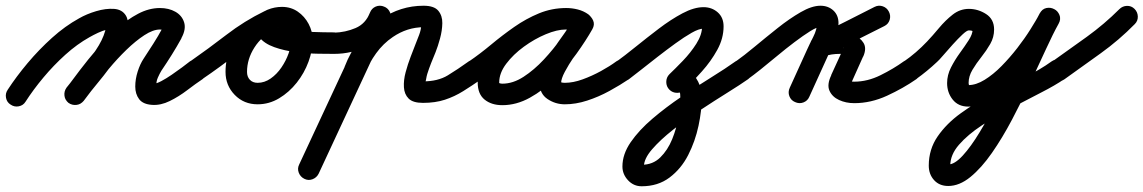

<svg xmlns="http://www.w3.org/2000/svg" viewBox="-58 -322 3990 670"><path d="M31 33Q23 46 7.5 49Q-8 52 -21 43Q-34 35 -37 19.5Q-40 4 -31 -9Q-1 -55 38.5 -102Q78 -149 123.5 -190Q169 -231 218 -258Q244 -273 277.5 -283Q311 -293 340 -291Q369 -289 382 -266.5Q395 -244 381 -194Q370 -154 344.5 -115Q319 -76 289 -40Q259 -4 234 30Q234 30 234 30Q234 30 234 30Q224 42 209 44Q194 46 181 37Q169 27 167 12Q165 -3 174 -16Q196 -44 224 -77.5Q252 -111 276 -146.5Q300 -182 309 -214Q312 -225 310.5 -228Q309 -231 315 -225Q318 -222 323 -220Q323 -220 320 -220Q319 -220 318 -219.5Q317 -219 316 -219Q300 -215 284 -207.5Q268 -200 254 -192Q211 -168 170 -131Q129 -94 93.5 -51.5Q58 -9 31 33Q31 33 31 33Q31 33 31 33ZM234 29Q225 42 209.5 44Q194 46 182 37Q169 28 167 12.5Q165 -3 174 -15Q194 -42 221 -77.5Q248 -113 280.5 -151Q313 -189 349.5 -221.5Q386 -254 424 -274Q462 -294 500 -294Q531 -294 554 -281Q577 -268 584.5 -244Q592 -220 575 -189Q575 -189 575 -189Q575 -188 575 -188Q559 -159 541.5 -131Q524 -103 505 -75Q499 -65 493 -51.5Q487 -38 488 -26Q488 -23 482 -27Q476 -31 479 -30Q488 -30 505 -39Q522 -48 541 -61Q560 -74 577.5 -87Q595 -100 605 -108Q605 -108 605 -108Q605 -108 605 -108Q618 -117 633.5 -114Q649 -111 658 -99Q667 -86 664 -70.5Q661 -55 649 -46Q625 -30 595.5 -7.5Q566 15 534.5 30.5Q503 46 473 44Q441 42 427.5 24Q414 6 414 -20Q414 -46 422.5 -72.5Q431 -99 443 -117Q460 -143 477 -169.5Q494 -196 509 -224Q509 -224 509 -223Q509 -223 509 -223Q513 -231 516.5 -224Q520 -217 512 -218Q506 -219 500 -219Q476 -219 445.5 -199Q415 -179 383 -148Q351 -117 322 -82Q293 -47 270 -17Q247 13 234 29Q234 29 234 29Q234 29 234 29Z M596 -56Q587 -68 590 -83.5Q593 -99 606 -108Q669 -152 732 -200.5Q795 -249 865 -283Q882 -291 895 -284.5Q908 -278 915 -265Q921 -252 917.5 -237.5Q914 -223 897 -215Q856 -197 830 -156.5Q804 -116 804 -71Q804 -54 814 -43.5Q824 -33 841 -33Q865 -33 886.5 -48Q908 -63 924 -86.5Q940 -110 949 -135.5Q958 -161 958 -183Q958 -196 949 -209.5Q940 -223 926 -223Q919 -223 913 -222Q909 -221 909 -221Q910 -222 911.5 -224.5Q913 -227 912 -226Q912 -226 912 -225Q912 -225 912 -225Q912 -224 912.5 -226.5Q913 -229 912 -230Q911 -235 911 -233.5Q911 -232 910 -235Q910 -235 911 -234Q917 -230 926 -227Q934 -224 942 -222Q950 -220 958 -219Q995 -212 1033 -210.5Q1071 -209 1108 -209Q1124 -208 1135 -197Q1146 -186 1145 -171Q1145 -155 1134 -144Q1123 -133 1108 -134Q1089 -134 1053 -134.5Q1017 -135 975.5 -140Q934 -145 899 -157.5Q864 -170 846.5 -192.5Q829 -215 842 -251Q842 -251 842 -251Q842 -250 842 -250Q851 -278 875.5 -288Q900 -298 926 -298Q957 -298 981 -281.5Q1005 -265 1019 -238.5Q1033 -212 1033 -183Q1033 -146 1018.5 -106.5Q1004 -67 977.5 -33.5Q951 0 916 21Q881 42 841 42Q793 42 761 9Q729 -24 729 -71Q729 -116 746.5 -157.5Q764 -199 794.5 -232Q825 -265 866 -283Q882 -291 895.5 -284.5Q909 -278 915 -266Q921 -253 918 -238.5Q915 -224 898 -216Q831 -183 770.5 -135.5Q710 -88 648 -46Q636 -37 620.5 -40Q605 -43 596 -56Z M1108 -134Q1093 -133 1082 -144Q1071 -155 1071 -171Q1070 -186 1081 -197Q1092 -208 1108 -208Q1147 -209 1182.5 -224Q1218 -239 1233 -278Q1233 -278 1233 -278Q1233 -278 1233 -278Q1239 -293 1253 -299Q1267 -305 1282 -299Q1296 -294 1302.5 -279.5Q1309 -265 1303 -251Q1279 -190 1225 -162Q1171 -134 1108 -134Q1108 -134 1108 -134Q1108 -134 1108 -134ZM1284 -298Q1298 -292 1303.5 -277.5Q1309 -263 1302 -249Q1240 -116 1178 17.5Q1116 151 1054 284Q1054 284 1054 284Q1054 284 1054 284Q1047 298 1032.5 303.5Q1018 309 1004 302Q990 295 984.5 280.5Q979 266 986 252Q1048 119 1110 -14Q1172 -147 1234 -280Q1241 -294 1255.5 -299.5Q1270 -305 1284 -298ZM1215 -64Q1209 -49 1195 -42.5Q1181 -36 1167 -42Q1152 -48 1145.5 -62Q1139 -76 1145 -90Q1164 -139 1195.5 -182Q1227 -225 1271 -255Q1339 -302 1420 -302Q1457 -302 1471.5 -284.5Q1486 -267 1485.5 -241Q1485 -215 1477.5 -187.5Q1470 -160 1462 -140Q1454 -121 1446.5 -102Q1439 -83 1433 -64Q1431 -58 1428.5 -43.5Q1426 -29 1424 -31Q1423 -34 1419 -36Q1415 -38 1418 -38Q1470 -38 1504.5 -59Q1539 -80 1578 -108Q1578 -108 1578 -108Q1578 -108 1578 -108Q1591 -117 1606.5 -114Q1622 -111 1631 -99Q1640 -86 1637 -70.5Q1634 -55 1622 -46Q1589 -23 1558.5 -4Q1528 15 1494.5 26Q1461 37 1418 37Q1383 37 1368 22Q1353 7 1351.5 -17.5Q1350 -42 1357.5 -70Q1365 -98 1375 -124Q1385 -150 1392 -168Q1398 -183 1404.5 -200Q1411 -217 1412 -233Q1412 -237 1417 -232Q1422 -227 1420 -227Q1363 -227 1313 -193Q1279 -170 1254.5 -136Q1230 -102 1215 -64Q1215 -64 1215 -64Q1215 -64 1215 -64Z M1621 -46Q1609 -37 1593.5 -40Q1578 -43 1569 -56Q1560 -68 1563 -83.5Q1566 -99 1579 -108Q1617 -134 1656 -166.5Q1695 -199 1736.5 -228Q1778 -257 1823 -275.5Q1868 -294 1918 -294Q1938 -294 1958 -289Q1978 -284 1995 -272Q2009 -261 2010.5 -246.5Q2012 -232 2004 -221Q1997 -209 1983.5 -204.5Q1970 -200 1954 -209Q1937 -219 1916 -219Q1886 -219 1846.5 -202.5Q1807 -186 1770 -159Q1733 -132 1708.5 -99.5Q1684 -67 1684 -34Q1684 -29 1684 -29Q1680 -34 1684.5 -32Q1689 -30 1695 -30Q1732 -30 1769 -54Q1806 -78 1840 -114.5Q1874 -151 1900.5 -189Q1927 -227 1943 -256Q1952 -272 1967 -275Q1982 -278 1994 -271Q2006 -264 2012 -250Q2018 -236 2009 -220Q2000 -203 1982 -177.5Q1964 -152 1945 -124Q1926 -96 1913 -71.5Q1900 -47 1900 -32Q1900 -30 1898.5 -33Q1897 -36 1898 -36Q1901 -34 1905.5 -33.5Q1910 -33 1913 -33Q1942 -33 1975 -45Q2008 -57 2039 -74Q2070 -91 2093 -108Q2093 -108 2093 -108Q2093 -108 2093 -108Q2106 -117 2121.5 -114Q2137 -111 2146 -99Q2155 -86 2152 -70.5Q2149 -55 2137 -46Q2106 -25 2068.5 -4.5Q2031 16 1991 29Q1951 42 1913 42Q1880 42 1852.5 23.5Q1825 5 1825 -32Q1825 -60 1838 -89Q1851 -118 1870.5 -147Q1890 -176 1910 -203.5Q1930 -231 1943 -256Q1952 -272 1967 -275Q1982 -278 1994 -271Q2006 -264 2012 -250Q2018 -236 2009 -220Q1987 -181 1954 -135Q1921 -89 1879.5 -48Q1838 -7 1791 19Q1744 45 1695 45Q1657 45 1633 25.5Q1609 6 1609 -34Q1609 -73 1628.5 -111Q1648 -149 1681.5 -182Q1715 -215 1755.5 -240Q1796 -265 1837.5 -279.5Q1879 -294 1916 -294Q1957 -294 1992 -273Q2007 -264 2008 -249.5Q2009 -235 2001 -223Q1994 -210 1980 -205Q1966 -200 1951 -210Q1944 -216 1935 -217.5Q1926 -219 1918 -219Q1877 -219 1837.5 -201Q1798 -183 1761 -155.5Q1724 -128 1689 -98.5Q1654 -69 1621 -46Q1621 -46 1621 -46Q1621 -46 1621 -46Z M2083 -54Q2074 -67 2077 -82Q2080 -97 2092 -106Q2121 -127 2160 -158.5Q2199 -190 2241 -222Q2283 -254 2323.5 -275.5Q2364 -297 2397 -297Q2426 -297 2446.5 -279Q2467 -261 2467 -230Q2467 -188 2445 -148Q2423 -108 2391.5 -73Q2360 -38 2332 -9Q2321 2 2305 2Q2289 2 2278 -9Q2267 -20 2267 -36Q2267 -52 2278 -63Q2298 -82 2325 -110Q2352 -138 2372 -169.5Q2392 -201 2392 -230Q2392 -232 2397 -227Q2402 -222 2397 -222Q2381 -222 2355.5 -207.5Q2330 -193 2299 -170.5Q2268 -148 2236.5 -123.5Q2205 -99 2178.5 -78Q2152 -57 2136 -45Q2123 -36 2107.5 -38.5Q2092 -41 2083 -54ZM2321 -2Q2307 5 2292 -0.5Q2277 -6 2271 -20Q2264 -34 2269.5 -49Q2275 -64 2289 -70Q2321 -85 2343.5 -73.5Q2366 -62 2378.5 -36.5Q2391 -11 2391 17Q2391 63 2379.5 117Q2368 171 2343.5 219Q2319 267 2278.5 297.5Q2238 328 2181 328Q2153 328 2133.5 307Q2114 286 2114 259Q2114 216 2143 174Q2172 132 2219 92Q2266 52 2320 15.5Q2374 -21 2424 -52Q2474 -83 2509 -108Q2509 -108 2509 -108Q2509 -108 2509 -108Q2522 -117 2537.5 -114Q2553 -111 2562 -99Q2571 -86 2568 -70.5Q2565 -55 2553 -46Q2526 -27 2481 1Q2436 29 2386 62Q2336 95 2291 130.5Q2246 166 2217.5 199Q2189 232 2189 259Q2189 258 2189 257Q2188 254 2184 253Q2183 253 2182 253Q2181 253 2181 253Q2220 253 2246 227.5Q2272 202 2287.5 164Q2303 126 2309.5 86Q2316 46 2316 17Q2316 12 2315.5 6Q2315 0 2312 -5Q2311 -7 2317 -5Q2323 -3 2321 -2Q2321 -2 2321 -2Q2321 -2 2321 -2Z M2552 -46Q2540 -37 2524.5 -40Q2509 -43 2500 -56Q2491 -68 2494 -83.5Q2497 -99 2510 -108Q2537 -127 2575.5 -159Q2614 -191 2655.5 -224Q2697 -257 2736 -279.5Q2775 -302 2805 -302Q2832 -302 2850 -285.5Q2868 -269 2868 -241Q2868 -209 2853.5 -177Q2839 -145 2826 -116Q2811 -83 2796 -50Q2781 -17 2766 16Q2760 30 2745.5 35.5Q2731 41 2716 34Q2702 28 2696.5 13.5Q2691 -1 2698 -16Q2713 -49 2728 -82Q2743 -115 2758 -148Q2767 -168 2780 -193.5Q2793 -219 2793 -241Q2793 -240 2794 -237Q2794 -237 2800 -232.5Q2806 -228 2805 -228Q2793 -228 2769 -213Q2745 -198 2714.5 -175Q2684 -152 2653.5 -126.5Q2623 -101 2596 -79.5Q2569 -58 2552 -46Q2552 -46 2552 -46Q2552 -46 2552 -46ZM3044 -281Q3051 -267 3046.5 -252.5Q3042 -238 3028 -231Q2977 -205 2925.5 -179.5Q2874 -154 2823 -128Q2808 -120 2795.5 -128Q2783 -136 2777 -149Q2772 -163 2775 -177.5Q2778 -192 2795 -197Q2815 -203 2835 -206Q2855 -209 2875 -208Q2875 -208 2874 -208Q2873 -208 2873 -208Q2896 -209 2920 -200Q2944 -191 2955.5 -172Q2967 -153 2954 -124Q2954 -124 2954 -124Q2954 -125 2954 -125Q2943 -101 2932.5 -77Q2922 -53 2911 -29Q2911 -29 2911 -28Q2911 -28 2911 -28Q2908 -22 2908.5 -26Q2909 -30 2905 -35Q2905 -37 2902 -38.5Q2899 -40 2901 -40Q2906 -38 2911.5 -37.5Q2917 -37 2923 -37Q2969 -37 3014.5 -59.5Q3060 -82 3096 -108Q3096 -108 3096 -108Q3096 -108 3096 -108Q3109 -117 3124.5 -114Q3140 -111 3149 -99Q3158 -86 3155 -70.5Q3152 -55 3140 -46Q3094 -14 3037.5 12Q2981 38 2923 38Q2894 38 2870 27Q2846 16 2836.5 -5.5Q2827 -27 2843 -60Q2843 -60 2842 -60Q2842 -59 2842 -59Q2853 -83 2864 -107Q2875 -131 2886 -155Q2886 -155 2886 -156Q2886 -156 2886 -156Q2886 -157 2885.5 -155Q2885 -153 2885 -152Q2884 -146 2886 -140Q2888 -136 2890.5 -134Q2893 -132 2893 -132Q2893 -132 2884.5 -133Q2876 -134 2875 -134Q2875 -134 2874 -134Q2873 -134 2873 -134Q2858 -134 2844.5 -132Q2831 -130 2817 -125Q2801 -120 2788.5 -127.5Q2776 -135 2771 -147Q2766 -159 2770 -173Q2774 -187 2789 -195Q2840 -220 2891.5 -246Q2943 -272 2994 -298Q3008 -305 3022.5 -300Q3037 -295 3044 -281Z M3139 -46Q3127 -37 3111.5 -40Q3096 -43 3087 -56Q3078 -68 3081 -83.5Q3084 -99 3097 -108Q3139 -137 3177 -177Q3196 -197 3218.5 -224Q3241 -251 3266.5 -271Q3292 -291 3323 -291Q3355 -291 3383 -273Q3411 -255 3411 -219Q3411 -192 3397.5 -168.5Q3384 -145 3366.5 -123Q3349 -101 3335.5 -78.5Q3322 -56 3322 -32Q3322 -30 3323 -26.5Q3324 -23 3323 -24Q3321 -25 3321 -25Q3348 -25 3378 -43.5Q3408 -62 3437 -91.5Q3466 -121 3492 -154.5Q3518 -188 3538 -220Q3558 -252 3570 -274Q3578 -291 3593 -293.5Q3608 -296 3620 -289Q3633 -282 3639 -268.5Q3645 -255 3636 -239Q3617 -205 3592 -150.5Q3567 -96 3537 -32Q3507 32 3473.5 95.5Q3440 159 3403.5 211.5Q3367 264 3328.5 295.5Q3290 327 3251 327Q3220 327 3201.5 306.5Q3183 286 3183 256Q3183 199 3214 154Q3245 109 3295 73Q3345 37 3403 6.5Q3461 -24 3516.5 -51.5Q3572 -79 3612 -108Q3625 -117 3640.5 -114Q3656 -111 3665 -99Q3674 -86 3671 -70.5Q3668 -55 3656 -46Q3624 -24 3575 1Q3526 26 3471 55Q3416 84 3367.5 116Q3319 148 3288.5 183Q3258 218 3258 256Q3258 258 3254.5 255Q3251 252 3251 252Q3273 252 3301.5 221Q3330 190 3360.5 139.5Q3391 89 3422 28.5Q3453 -32 3481.5 -91.5Q3510 -151 3532.5 -200Q3555 -249 3570 -275Q3579 -291 3593.5 -294Q3608 -297 3621 -290Q3633 -284 3639 -270Q3645 -256 3636 -240Q3620 -209 3595.5 -170.5Q3571 -132 3539.5 -93Q3508 -54 3472 -22Q3436 10 3397.5 30Q3359 50 3321 50Q3286 50 3266.5 25.5Q3247 1 3247 -32Q3247 -60 3260.5 -86.5Q3274 -113 3291.5 -137Q3309 -161 3322.5 -182Q3336 -203 3336 -219Q3336 -221 3337.5 -217Q3339 -213 3338 -213Q3332 -216 3323 -216Q3316 -216 3300.5 -201.5Q3285 -187 3266.5 -166.5Q3248 -146 3233 -128.5Q3218 -111 3212 -106Q3177 -73 3139 -46Q3139 -46 3139 -46Q3139 -46 3139 -46Z M3603 -54Q3594 -67 3597 -82Q3600 -97 3612 -106Q3673 -149 3734.5 -193.5Q3796 -238 3848 -290Q3848 -290 3848 -290Q3848 -290 3848 -290Q3859 -301 3874.5 -301.5Q3890 -302 3901 -291Q3912 -280 3912.5 -264.5Q3913 -249 3902 -238Q3847 -182 3783 -136Q3719 -90 3656 -45Q3643 -36 3627.5 -38.5Q3612 -41 3603 -54Z"/></svg>

Font: FRB American Cursive Guidelines Extrabold
Style: Bold Italic
Weight: 800
Italic angle: -25°
Version: Version 2.0;Modular Font Editor K font №1